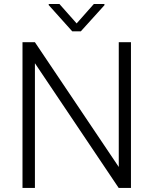

<svg xmlns="http://www.w3.org/2000/svg" viewBox="-20 -917 750 937"><path d="M619.1 0H559.1L150.4 -608.4V0H89.8V-710.9H150.4L559.6 -102.1V-710.9H619.1ZM354 -802.7 438 -897.5H489.7V-891.6L374.5 -764.2H332.5L217.8 -892.1V-897.5H270Z"/></svg>

Font: RobotoInd Light
Style: Regular
Weight: 300
Designer: Google
Version: Version 2.001151; 2014